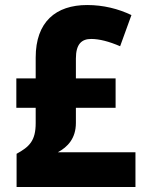

<svg xmlns="http://www.w3.org/2000/svg" viewBox="-20 -744 586 764"><path d="M327 -724C202 -724 122 -657 122 -515V-432H45V-315H122V-254C122 -184 97 -160 46 -132V0H519V-138H210C249 -159 282 -193 282 -255V-315H440V-432H282V-511C282 -569 305 -589 343 -589C375 -589 414 -579 458 -560L503 -684C451 -709 391 -724 327 -724Z"/></svg>

Font: Noto Sans Myanmar UI SemiCondensed ExtraBold
Style: Regular
Weight: 800
Width: 4
Designer: Monotype Design Team
Foundry: Monotype Imaging Inc.
Version: Version 2.103